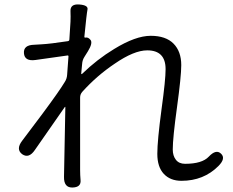

<svg xmlns="http://www.w3.org/2000/svg" viewBox="-20 -804 1040 858"><path d="M304 34Q265 35 266 -14L272 -324Q272 -329 269 -325L136 -134Q109 -94 79 -115Q50 -137 79 -175L170 -296Q245 -397 269 -437Q279 -452 280 -470L286 -552Q286 -557 281 -556L139 -536Q90 -529 87 -566Q84 -603 133 -604Q143 -604 166 -606Q204 -608 283 -620Q290 -621 290 -628L295 -707Q296 -730 295 -753Q293 -787 334 -784Q375 -781 371 -761.5Q367 -742 357 -640Q357 -635 362 -636Q374 -639 385 -625Q395 -611 373 -575L358 -551Q348 -536 347 -518L343 -476Q343 -471 347 -474Q414 -539 490 -585Q586 -644 653.5 -644Q721 -644 755.5 -609Q790 -574 790 -513Q790 -463 771 -325Q752 -187 752 -136Q752 -108 766 -90Q780 -72 807 -72Q883 -72 913 -104Q946 -139 968 -117Q990 -96 956 -62Q890 4 791 4Q741 4 712 -27Q683 -58 683 -116.5Q683 -175 702 -317Q720 -447 720 -495Q720 -579 638 -579Q579 -579 492 -519Q413 -466 348 -394Q338 -383 338 -368V-45Q338 -22 340 1Q343 33 304 34Z"/></svg>

Font: Resource Han Rounded KR Normal
Style: Regular
Weight: 350
Designer: Cyano Hao (round all glyphs); Ryoko NISHIZUKA 西塚涼子 (kana, bopomofo & ideographs); Paul D. Hunt (Latin, Greek & Cyrillic)
Foundry: Cyano Hao
Version: 0.990